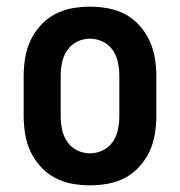

<svg xmlns="http://www.w3.org/2000/svg" viewBox="-20 -548 540 576"><path d="M250 8Q223 8 195.5 3Q168 -2 144 -15Q120 -28 101.5 -48.5Q83 -69 71.5 -93.5Q60 -118 55.5 -145.5Q51 -173 51 -200V-320Q51 -347 55.5 -374.5Q60 -402 71.5 -426.5Q83 -451 101.5 -471.5Q120 -492 144 -505Q168 -518 195.5 -523Q223 -528 250 -528Q277 -528 304.5 -523Q332 -518 356 -505Q380 -492 398.5 -471.5Q417 -451 428.5 -426Q440 -401 444.5 -374Q449 -347 449 -320V-200Q449 -173 444.5 -145.5Q440 -118 428.5 -93.5Q417 -69 398.5 -48.5Q380 -28 356 -15Q332 -2 304.5 3Q277 8 250 8ZM250 -88Q270 -88 288.5 -97Q307 -106 318.5 -123Q330 -140 334 -160Q338 -180 338 -200V-320Q338 -340 334 -360Q330 -380 318.5 -397Q307 -414 288.5 -423Q270 -432 250 -432Q230 -432 211.5 -423Q193 -414 181.5 -397Q170 -380 166 -360Q162 -340 162 -320V-200Q162 -180 166 -160Q170 -140 181.5 -123Q193 -106 211.5 -97Q230 -88 250 -88Z"/></svg>

Font: Iosevka Term
Style: Bold
Weight: 700
Monospace: yes
Designer: Belleve Invis
Foundry: Belleve Invis
Version: Version 30.0.1